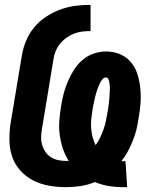

<svg xmlns="http://www.w3.org/2000/svg" viewBox="-20 -763 640 791"><path d="M486 8Q456 8 426.5 3Q397 -2 371 -13Q342 -1 311.5 3.5Q281 8 252 8Q216 8 182 2Q148 -4 118 -19Q88 -34 65.5 -58.5Q43 -83 31.5 -114Q20 -145 19 -180Q18 -215 23 -251L70 -534Q75 -565 87.5 -595Q100 -625 121 -650.5Q142 -676 170.5 -694.5Q199 -713 229.5 -724Q260 -735 291 -739Q322 -743 353 -743V-635Q336 -635 319 -633Q302 -631 285 -624.5Q268 -618 253 -607Q238 -596 226.5 -581.5Q215 -567 208.5 -550.5Q202 -534 200 -517L153 -233Q150 -216 149.5 -199Q149 -182 153.5 -166.5Q158 -151 167 -137.5Q176 -124 189.5 -115.5Q203 -107 219 -103.5Q235 -100 252 -100Q255 -100 257.5 -100Q260 -100 263 -100Q248 -124 239 -151Q230 -178 226 -207.5Q222 -237 224.5 -267Q227 -297 232 -328Q236 -353 242.5 -378Q249 -403 259.5 -427.5Q270 -452 284.5 -475Q299 -498 320 -516Q341 -534 366.5 -542.5Q392 -551 417 -551Q448 -551 475 -539.5Q502 -528 520 -506Q538 -484 546.5 -456.5Q555 -429 558 -399Q561 -369 559 -338.5Q557 -308 551 -277Q548 -254 542.5 -231Q537 -208 528 -185.5Q519 -163 507.5 -141Q496 -119 480 -99Q482 -99 484.5 -99Q487 -99 489 -99Q491 -99 493 -99Q495 -99 497 -99L504 8Q500 8 495.5 8Q491 8 486 8ZM374 -165Q385 -180 392.5 -196Q400 -212 406 -228.5Q412 -245 415.5 -261.5Q419 -278 422 -295Q424 -303 425 -311Q426 -319 427 -327Q428 -335 429 -342.5Q430 -350 430.5 -358Q431 -366 431.5 -374Q432 -382 432.5 -390Q433 -398 432.5 -405.5Q432 -413 431 -420.5Q430 -428 427 -436Q424 -444 416 -444Q409 -444 403 -437.5Q397 -431 393.5 -424Q390 -417 387 -410Q384 -403 381.5 -396Q379 -389 377 -382Q375 -375 373 -368Q371 -361 369.5 -353.5Q368 -346 366.5 -339Q365 -332 363.5 -324.5Q362 -317 361 -310Q358 -291 356 -272Q354 -253 355.5 -234.5Q357 -216 361.5 -198.5Q366 -181 374 -165Z"/></svg>

Font: Iosevka SS04 Heavy Extended
Style: Italic
Weight: 900
Width: 7
Italic angle: -9°
Monospace: yes
Designer: Belleve Invis
Foundry: Belleve Invis
Version: Version 19.0.0; ttfautohint (v1.8.4)